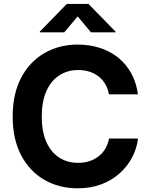

<svg xmlns="http://www.w3.org/2000/svg" viewBox="-20 -969 780 998"><path d="M383.6 9.8Q287 9.8 210.5 -34.2Q134.1 -78.2 90 -161.7Q45.9 -245.1 45.9 -363.3Q45.9 -482.2 90.4 -565.8Q134.9 -649.4 211.5 -693.3Q288 -737.3 383.6 -737.3Q445.7 -737.3 499.2 -720Q552.8 -702.7 594.2 -669.5Q635.7 -636.2 662.2 -588.2Q688.7 -540.2 696.9 -478.8H546.1Q540.9 -508.7 527.1 -532Q513.3 -555.3 492.4 -571.7Q471.5 -588.1 444.8 -596.5Q418 -605 386.8 -605Q330.1 -605 287.2 -576.6Q244.4 -548.3 220.7 -494.4Q197.1 -440.5 197.1 -363.3Q197.1 -284.7 221.1 -231Q245.1 -177.2 287.7 -149.9Q330.3 -122.6 386.3 -122.6Q417.4 -122.6 444.1 -131.1Q470.7 -139.7 491.9 -156Q513.1 -172.2 527.1 -195.6Q541.2 -219.1 546.6 -248.8H697.4Q691.3 -198.1 667.3 -151.8Q643.3 -105.5 603 -69Q562.8 -32.4 507.6 -11.3Q452.5 9.8 383.6 9.8ZM313.9 -800.8H186.6V-804.4L327.4 -948.7H439.6L580.7 -804.4V-800.8H453L383.6 -883.8Z"/></svg>

Font: Inter Variable LoSnoCo
Style: Regular
Weight: 400
Designer: Rasmus Andersson
Foundry: rsms
Version: Version 4.000;git-a52131595; featfreeze: case,dlig,ss01,ss02